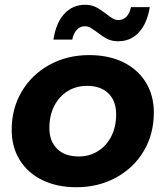

<svg xmlns="http://www.w3.org/2000/svg" viewBox="-20 -777 694 805"><path d="M29 -233Q29 -322 71 -393Q113 -464 187 -505Q261 -546 354 -546Q436 -546 497 -516Q558 -486 591.5 -431.5Q625 -377 625 -305Q625 -216 583.5 -145Q542 -74 467.5 -33Q393 8 300 8Q219 8 157.5 -22Q96 -52 62.5 -106.5Q29 -161 29 -233ZM467 -298Q467 -353 435 -385Q403 -417 345 -417Q299 -417 263 -394.5Q227 -372 207 -332Q187 -292 187 -240Q187 -185 219.5 -153Q252 -121 310 -121Q355 -121 391 -143.5Q427 -166 447 -206Q467 -246 467 -298ZM387 -642Q368 -656 358 -661.5Q348 -667 336 -667Q316 -667 302 -652Q288 -637 283 -611H204Q215 -682 250 -719.5Q285 -757 337 -757Q363 -757 382.5 -747Q402 -737 425 -719Q443 -705 453.5 -699Q464 -693 476 -693Q497 -693 510.5 -707.5Q524 -722 529 -747H608Q597 -679 562.5 -641.5Q528 -604 476 -604Q449 -604 429.5 -614Q410 -624 387 -642Z"/></svg>

Font: Idrija
Style: Bold Italic
Weight: 700
Italic angle: -11.3°
Designer: Julieta Ulanovsky
Foundry: Julieta Ulanovsky
Version: Version 7.200